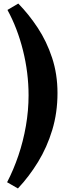

<svg xmlns="http://www.w3.org/2000/svg" viewBox="-20 -848 397 1082"><path d="M81 214 20 179Q56 110 83.5 29Q111 -52 126 -138.5Q141 -225 141 -311Q141 -438 109.5 -564Q78 -690 22 -792L83 -828Q142 -768 192.5 -691.5Q243 -615 273.5 -522.5Q304 -430 304 -324Q304 -213 274.5 -115.5Q245 -18 194.5 64.5Q144 147 81 214Z"/></svg>

Font: Literata
Style: Bold
Weight: 700
Designer: Latin by Veronika Burian and Jose Scaglione. Greek by Irene Vlachou. Cyrillic by Vera Evstafieva.
Foundry: TypeTogether
Version: Version 3.103; ttfautohint (v1.8.4.7-5d5b);gftools[0.9.29]